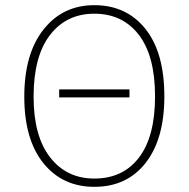

<svg xmlns="http://www.w3.org/2000/svg" viewBox="-20 -713 730 743"><path d="M481 -336H209V-367H481ZM345 -660Q237 -660 173.5 -577.5Q110 -495 110 -339Q110 -186 174 -104Q238 -22 345 -22Q456 -22 518 -103.5Q580 -185 580 -340Q580 -497 517 -578.5Q454 -660 345 -660ZM345 -693Q469 -693 542.5 -601.5Q616 -510 616 -340Q616 -175 543.5 -82.5Q471 10 345 10Q222 10 148 -81.5Q74 -173 74 -339Q74 -505 148.5 -599Q223 -693 345 -693Z"/></svg>

Font: FiraSans
Style: Regular
Weight: 200
Designer: Carrois Corporate & Edenspiekermann AG
Foundry: Carrois Corporate GbR & Edenspiekermann AG
Version: Version 3.106;PS 003.106;hotconv 1.0.70;makeotf.lib2.5.58329